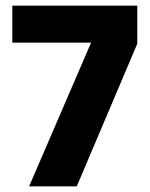

<svg xmlns="http://www.w3.org/2000/svg" viewBox="-20 -659 532 679"><path d="M83 0 302 -508H23.5V-639H465.5V-504.5L251.5 0Z"/></svg>

Font: Anek Gujarati
Style: Bold
Weight: 700
Version: Version 1.003